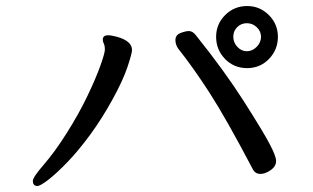

<svg xmlns="http://www.w3.org/2000/svg" viewBox="-20 -672 1040 637"><path d="M104 -55Q114 -55 141.5 -76.5Q169 -98 205 -135.5Q241 -173 279.5 -225.5Q318 -278 353 -341.5Q388 -405 403 -450Q418 -495 418 -506Q418 -536 368 -550Q349 -555 338 -555Q321 -555 321 -540Q321 -534 324.5 -527Q328 -520 328 -508Q328 -496 313 -454Q298 -412 270 -353.5Q242 -295 202 -231.5Q162 -168 125.5 -126Q89 -84 89 -72Q89 -55 104 -55ZM844 -95Q860 -95 878 -107.5Q896 -120 896 -138Q896 -154 874 -195.5Q852 -237 789 -336Q726 -435 630 -555Q619 -569 607 -569Q596 -569 579 -562.5Q562 -556 562 -539Q562 -524 571 -511Q621 -448 675 -364.5Q729 -281 818 -112Q826 -95 844 -95ZM846 -550Q846 -531 831.5 -516.5Q817 -502 799 -502Q781 -502 767.5 -516.5Q754 -531 754 -550Q754 -569 767 -582Q780 -595 799 -595Q818 -595 832 -581.5Q846 -568 846 -550ZM800 -446Q843 -446 872.5 -476.5Q902 -507 902 -550Q902 -592 872 -622Q842 -652 800 -652Q757 -652 727 -622Q697 -592 697 -550Q697 -507 726.5 -476.5Q756 -446 800 -446Z"/></svg>

Font: LXGW WenKai Mono TC
Style: Bold
Weight: 700
Designer: LXGW / Fontworks Inc.
Foundry: LXGW / Fontworks Inc.
Version: Version 1.330